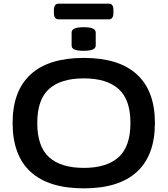

<svg xmlns="http://www.w3.org/2000/svg" viewBox="-20 -1024 917 1051"><path d="M439 7Q246 7 147.5 -83.5Q49 -174 49 -351Q49 -526 147.5 -616.5Q246 -707 439 -707Q631 -707 729.5 -616.5Q828 -526 828 -351Q828 -174 729.5 -83.5Q631 7 439 7ZM439 -105Q564 -105 629 -163.5Q694 -222 694 -351Q694 -479 629 -537Q564 -595 439 -595Q313 -595 248.5 -537Q184 -479 184 -351Q184 -222 248.5 -163.5Q313 -105 439 -105ZM438 -746Q403 -746 387.5 -753Q372 -760 372 -774V-846Q372 -860 387.5 -867.5Q403 -875 438 -875Q473 -875 488.5 -867.5Q504 -860 504 -846V-774Q504 -761 488.5 -753.5Q473 -746 438 -746ZM301 -918Q275 -918 275 -954V-968Q275 -1004 301 -1004H576Q601 -1004 601 -968V-954Q601 -918 576 -918Z"/></svg>

Font: Asap Expanded SemiBold
Style: Regular
Weight: 600
Width: 7
Designer: Pablo Cosgaya
Foundry: Omnibus-Type
Version: Version 3.001; ttfautohint (v1.8.4.7-5d5b)